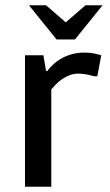

<svg xmlns="http://www.w3.org/2000/svg" viewBox="-20 -710 420 730"><path d="M195 -560 90 -690H155L230 -625L305 -690H370L265 -560ZM75 0V-500H145L155 -440H160Q170 -455 194 -475Q241 -510 300 -510Q326 -510 346 -505L365 -500L350 -420H340Q333 -421 319 -425Q297 -430 275 -430Q242 -430 204 -400Q191 -389 175 -370V0Z"/></svg>

Font: Scada
Style: Regular
Weight: 400
Designer: Jovanny Lemonad
Foundry: Jovanny Lemonad
Version: Version 4.100;PS 004.100;hotconv 1.0.88;makeotf.lib2.5.64775